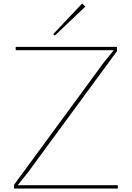

<svg xmlns="http://www.w3.org/2000/svg" viewBox="-20 -1078 754 1098"><path d="M653.8 -19V0H60.1V-21L573.2 -720.2L628.9 -789.1V-791H69.8V-810.1H648.9V-785.2L138.2 -89.8L83 -21V-19ZM450.2 -1058.1 467.8 -1040 293 -874 284.2 -882.8Z"/></svg>

Font: Sinkin Sans 100 Thin
Style: Regular
Weight: 100
Designer: Keith Bates
Foundry: K-Type
Version: Sinkin Sans (version 1.0)  by Keith Bates   •   © 2014   www